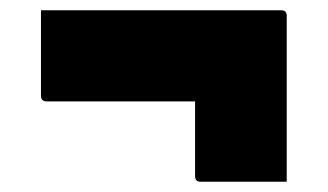

<svg xmlns="http://www.w3.org/2000/svg" viewBox="-20 -477 640 375"><path d="M60 -457H529Q540 -457 540 -446V-122H372Q361 -122 361 -133V-279H71Q60 -279 60 -290Z"/></svg>

Font: Recursive Mn Lnr St Blk
Style: Regular
Weight: 900
Monospace: yes
Version: Version 1.079;hotconv 1.0.112;makeotfexe 2.5.65598; ttfautoh